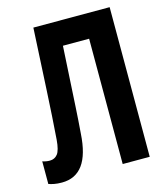

<svg xmlns="http://www.w3.org/2000/svg" viewBox="-109 -795 748 885"><g transform="rotate(-15 265.0 -352.0)"><path d="M77 10Q56 10 40.5 7Q25 4 14 0V-108Q31 -102 49 -102Q72 -102 86 -119.5Q100 -137 104 -187Q112 -293 118.5 -418.5Q125 -544 134 -714H498V0H369V-598H244Q239 -511 235 -441.5Q231 -372 227.5 -310.5Q224 -249 219 -186Q213 -87 177.5 -38.5Q142 10 77 10Z"/></g></svg>

Font: Noto Sans Mono Condensed
Style: Bold
Weight: 700
Width: 3
Designer: Monotype Design Team
Foundry: Monotype Imaging Inc.
Version: Version 2.014